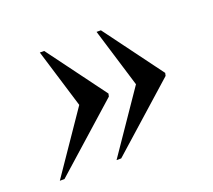

<svg xmlns="http://www.w3.org/2000/svg" viewBox="-77 -561 646 582"><g transform="rotate(-20 246.0 -270.0)"><path d="M208 -77 342 -273 284 -463H298L437 -275L435 -266L223 -77ZM25 -77 159 -273 101 -463H115L254 -275L252 -266L40 -77Z"/></g></svg>

Font: Noto Serif Display SemiCondensed Medium
Style: Italic
Weight: 500
Width: 4
Italic angle: -12°
Designer: Monotype Design Team
Foundry: Monotype Imaging Inc.
Version: Version 2.009